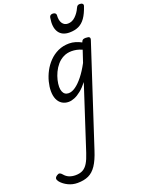

<svg xmlns="http://www.w3.org/2000/svg" viewBox="-485 -967 1398 1878"><g transform="rotate(-20 214.0 -28.0)"><path d="M-19 792Q-71 792 -116 770Q-161 748 -189 715Q-204 696 -204 681.5Q-204 667 -184 653Q-167 641 -154.5 644Q-142 647 -129 663Q-106 691 -76.5 702.5Q-47 714 -12 714Q33 714 63.5 697.5Q94 681 116.5 644Q139 607 159 545L374 -115Q337 -68 301 -39Q265 -10 232 3.5Q199 17 170 17Q131 17 101.5 -2Q72 -21 56.5 -56.5Q41 -92 41 -141Q41 -186 54 -237.5Q67 -289 93 -338.5Q119 -388 158.5 -429Q198 -470 250 -494.5Q302 -519 367 -519Q399 -519 431.5 -509.5Q464 -500 493 -484L494 -487Q500 -504 509.5 -509.5Q519 -515 538 -515Q569 -515 577.5 -505.5Q586 -496 579 -476L244 548Q214 642 178.5 695Q143 748 95.5 770Q48 792 -19 792ZM199 -63Q233 -63 271.5 -90Q310 -117 351 -168.5Q392 -220 431 -293L472 -416Q441 -430 415 -435Q389 -440 364 -440Q316 -440 278 -420.5Q240 -401 212.5 -369Q185 -337 167 -298.5Q149 -260 140 -222Q131 -184 131 -153Q131 -125 139 -104.5Q147 -84 162 -73.5Q177 -63 199 -63ZM410 -618Q333 -618 298.5 -670.5Q264 -723 281 -820Q284 -835 293 -841.5Q302 -848 317 -848Q333 -848 342.5 -840Q352 -832 351 -820Q347 -765 367.5 -735Q388 -705 425 -705Q469 -705 504 -739Q539 -773 558 -816Q566 -834 574.5 -840Q583 -846 597 -846Q616 -846 625.5 -837Q635 -828 630 -813Q606 -741 576 -698.5Q546 -656 505.5 -637Q465 -618 410 -618Z"/></g></svg>

Font: Playwrite NL
Style: Regular
Weight: 400
Designer: Veronika Burian, José Scaglione
Foundry: TypeTogether
Version: Version 1.002